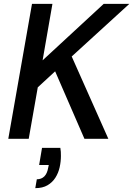

<svg xmlns="http://www.w3.org/2000/svg" viewBox="-20 -720 691 996"><path d="M23 0 146 -700H252L201 -407L518 -700H651L352 -427L542 0H418L266 -350L176 -267L129 0ZM163 256 171 210Q195 210 210 195Q225 180 230 150L233 136H183L198 47H293Q295 57 295.5 67.5Q296 78 296 89Q296 118 289.5 147.5Q283 177 267.5 201.5Q252 226 226.5 241Q201 256 163 256Z"/></svg>

Font: Rethink Sans Medium
Style: Italic
Weight: 500
Italic angle: -10°
Designer: The Rethink Sans project authors (Hans Thiessen). DM Sans designed by Colophon Foundry.
Foundry: Rethink Communications LLC
Version: Version 1.001